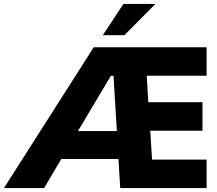

<svg xmlns="http://www.w3.org/2000/svg" viewBox="-63 -951 1097 971"><path d="M679 -568 687 -434H961V-290H697L706 -144H982V0H545L536 -147H247L160 0H-43L411 -712H982V-568ZM511 -568H498L331 -288H528ZM457 -773 561 -931H723L566 -773Z"/></svg>

Font: Muli Black
Style: Regular
Weight: 900
Designer: Vernon Adams
Foundry: Vernon Adams
Version: Version 2.001